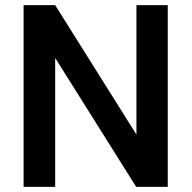

<svg xmlns="http://www.w3.org/2000/svg" viewBox="-20 -731 750 751"><path d="M636.2 0V-710.9H513.7V-204.6L195.8 -710.9H72.3V0H195.8V-504.4L512.7 0Z"/></svg>

Font: Shabnam FD Medium
Style: Regular
Weight: 500
Foundry: DejaVu fonts team - Redesigned by Saber Rastikerdar - Based on Vazir font
Version: Version 5.00;October 20, 2019;FontCreator 12.0.0.2547 64-bit